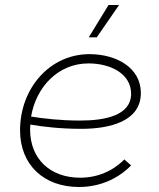

<svg xmlns="http://www.w3.org/2000/svg" viewBox="-20 -740 636 766"><path d="M295 6C375 6 448 -24 503 -80L476 -104C431 -58 369 -31 300 -31C180 -31 100 -106 100 -224L101 -243C153 -234 224 -226 304 -226C421 -226 542 -257 542 -369C542 -470 444 -524 337 -524C178 -524 60 -387 60 -220C60 -83 154 6 295 6ZM366 -591 455 -720H413L334 -591ZM104 -275C124 -392 211 -487 333 -487C421 -487 503 -446 503 -366C503 -279 399 -259 299 -259C222 -259 153 -267 104 -275Z"/></svg>

Font: Fixel Display ExtraLight
Style: Italic
Weight: 200
Italic angle: -10°
Designer: AlfaBravo + MacPaw
Foundry: Kyrylo Tkachov, Marchela Mozhyna, Serhii Makarenko, Maria Weinstein, Zakhar Kryvoshyya
Version: Version 1.210;Glyphs 3.2 (3217)